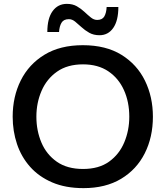

<svg xmlns="http://www.w3.org/2000/svg" viewBox="-20 -960 856 992"><path d="M411.5 12Q318.5 12 249.8 -17.5Q181 -47 135.5 -98.2Q90 -149.5 67.8 -216Q45.5 -282.5 45.5 -357Q45.5 -460.5 87.2 -544.2Q129 -628 209.8 -677.2Q290.5 -726.5 408 -726.5Q527 -726.5 607.5 -676.8Q688 -627 729 -543.2Q770 -459.5 770 -357Q770 -251.5 728 -168Q686 -84.5 605.8 -36.2Q525.5 12 411.5 12ZM409 -87Q491 -87 543.8 -125Q596.5 -163 622.2 -224.8Q648 -286.5 648 -357Q648 -433 620.5 -494.2Q593 -555.5 539.8 -591.5Q486.5 -627.5 409 -627.5Q328.5 -627.5 275 -590Q221.5 -552.5 194.8 -490.8Q168 -429 168 -357Q168 -285 194 -223.5Q220 -162 273.5 -124.5Q327 -87 409 -87ZM494 -778Q463.5 -778 441 -790.8Q418.5 -803.5 401 -819.8Q383.5 -836 368 -848.5Q352.5 -861 336 -861Q309 -861 298 -842.8Q287 -824.5 285 -794.5H224.5Q224.5 -865 251.8 -902.5Q279 -940 325.5 -940Q355.5 -940 377.2 -927.5Q399 -915 416.2 -898.8Q433.5 -882.5 449.2 -869.8Q465 -857 482 -857Q508.5 -857 519 -875.2Q529.5 -893.5 531 -924H591.5Q591.5 -853.5 565.2 -815.8Q539 -778 494 -778Z"/></svg>

Font: Commissioner Medium
Style: Regular
Weight: 500
Designer: Kostas Bartsokas
Foundry: Kostas Bartsokas
Version: Version 1.000; ttfautohint (v1.8.3)